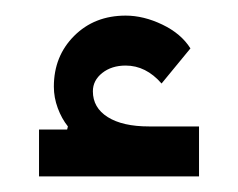

<svg xmlns="http://www.w3.org/2000/svg" viewBox="-20 -772 305 246"><path d="M30 -606H66L67 -610Q59 -620 54 -633.5Q49 -647 49 -661Q49 -700 75 -726Q101 -752 141 -752Q164 -752 188 -740.5Q212 -729 224 -710L187 -665Q167 -688 141 -688Q123 -688 111 -678.5Q99 -669 99 -655Q99 -634 118 -622Q137 -610 171 -610H235V-546H30Z"/></svg>

Font: IBM Plex Sans Arabic
Style: Regular
Weight: 400
Designer: Mike Abbink, Paul van der Laan, Pieter van Rosmalen, Wael Morcos, Khajak Apelian
Foundry: Bold Monday
Version: Version 1.005